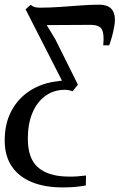

<svg xmlns="http://www.w3.org/2000/svg" viewBox="-56 -570 521 838"><path d="M217 248Q139.5 248 82.8 224.8Q26 201.5 -4.8 155.8Q-35.5 110 -35.5 43Q-35.5 -31 -6 -86.2Q23.5 -141.5 75.8 -174.8Q128 -208 196.5 -215.5Q202.5 -216.5 206.8 -217.2Q211 -218 214.5 -218L55.5 -529.5L78 -549Q86 -542 95.2 -539.2Q104.5 -536.5 118 -536.5Q162 -536.5 207.2 -539.8Q252.5 -543 295.8 -546.2Q339 -549.5 376.5 -549.5Q419.5 -549.5 435.2 -524.8Q451 -500 442.5 -454.5Q438.5 -431 433 -411Q427.5 -391 420.5 -372H394.5Q399.5 -420.5 389 -441Q378.5 -461.5 339.5 -461.5Q311 -461.5 278 -461.2Q245 -461 211.5 -460.8Q178 -460.5 148 -460.5L186 -397.5L284 -200.5L260.5 -171.5Q252 -175 244 -176.5Q236 -178 226.5 -178Q179 -178 142.5 -151.8Q106 -125.5 85.8 -78Q65.5 -30.5 65.5 34.5Q65.5 121.5 109.2 160Q153 198.5 234.5 200.5Q258 201.5 278.8 200Q299.5 198.5 319.5 196L318.5 239.5Q294 244 269.8 246Q245.5 248 217 248Z"/></svg>

Font: Merriweather 60pt
Style: Italic
Weight: 400
Italic angle: -7.8°
Version: Version 2.101